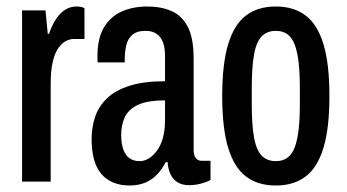

<svg xmlns="http://www.w3.org/2000/svg" viewBox="-20 -559 1067 591"><path d="M48 0V-527H120L127 -455H131Q141 -484 153.5 -502Q166 -520 181.5 -529.5Q197 -539 215 -539Q222 -539 228 -538Q234 -537 240 -534V-439H208Q193 -439 180 -431Q167 -423 157 -407Q147 -391 141.5 -364.5Q136 -338 136 -301V0Z M378 12Q351 12 329 3Q307 -6 292 -23.5Q277 -41 269.5 -68Q262 -95 262 -130Q262 -168 273 -200Q284 -232 309.5 -256.5Q335 -281 379 -295Q423 -309 488 -309V-385Q488 -411 482 -428Q476 -445 462.5 -454.5Q449 -464 428 -464Q401 -464 387 -451.5Q373 -439 368.5 -419Q364 -399 364 -375V-367H281Q280 -371 280 -376Q280 -381 280 -386Q280 -442 300.5 -475.5Q321 -509 355.5 -524Q390 -539 433 -539Q476 -539 508 -525Q540 -511 558 -476.5Q576 -442 576 -379V-98Q576 -81 582.5 -72.5Q589 -64 601 -64H628V-5Q615 2 597.5 6.5Q580 11 562 11Q540 11 525.5 1.5Q511 -8 504 -24.5Q497 -41 496 -60H490Q480 -40 465 -23.5Q450 -7 428.5 2.5Q407 12 378 12ZM410 -63Q424 -63 437.5 -71Q451 -79 463 -95Q475 -111 481.5 -135Q488 -159 488 -190V-250Q432 -250 403 -235.5Q374 -221 363.5 -197Q353 -173 353 -144Q353 -117 359.5 -99Q366 -81 378.5 -72Q391 -63 410 -63Z M829 12Q774 12 737.5 -15.5Q701 -43 682.5 -103.5Q664 -164 664 -263Q664 -363 682.5 -423.5Q701 -484 737.5 -511.5Q774 -539 829 -539Q884 -539 920.5 -511.5Q957 -484 975.5 -423.5Q994 -363 994 -263Q994 -164 975.5 -103.5Q957 -43 920.5 -15.5Q884 12 829 12ZM829 -63Q856 -63 872 -80Q888 -97 895.5 -135.5Q903 -174 903 -238V-288Q903 -353 895.5 -391.5Q888 -430 872 -447Q856 -464 829 -464Q802 -464 785.5 -447Q769 -430 762 -391.5Q755 -353 755 -288V-238Q755 -174 762 -135.5Q769 -97 785.5 -80Q802 -63 829 -63Z"/></svg>

Font: Archivo ExtraCondensed Medium
Style: Regular
Weight: 500
Width: 2
Designer: Hector Gatti
Foundry: Omnibus-Type
Version: Version 2.001